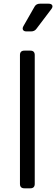

<svg xmlns="http://www.w3.org/2000/svg" viewBox="-20 -1019 304 1039"><path d="M112 0Q88 0 88 -24V-721Q88 -745 112 -745H144Q168 -745 168 -721V-24Q168 0 144 0ZM123 -849Q109 -849 104.5 -857.5Q100 -866 107 -878L167 -983Q176 -999 196 -999H243Q258 -999 262.5 -990.5Q267 -982 258 -970L177 -863Q167 -849 148 -849Z"/></svg>

Font: Pitagon Sans Text
Style: Regular
Weight: 400
Designer: Travis Tran
Foundry: Pitagon
Version: Version 1.001; ttfautohint (v1.8.4.7-5d5b);gftools[0.9.26]